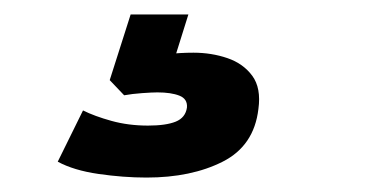

<svg xmlns="http://www.w3.org/2000/svg" viewBox="-20 -40 540 266"><path d="M183 206Q151 206 116.5 201Q82 196 60 184L95 113Q111 121 134.5 127.5Q158 134 185 134Q210 134 223.5 128.5Q237 123 239 109Q240 97 228.5 92.5Q217 88 198 88Q191 88 177 89Q163 90 152 92L132 71L161 -20H241L215 63L183 42Q194 37 212 35Q230 33 248 33Q273 33 295 40.5Q317 48 329.5 65Q342 82 338 111Q332 162 288.5 184Q245 206 183 206Z"/></svg>

Font: Nunito Sans 8pt Black
Style: Italic
Weight: 900
Italic angle: -9°
Version: Version 3.101;gftools[0.9.27]